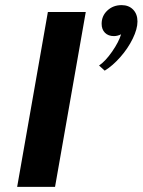

<svg xmlns="http://www.w3.org/2000/svg" viewBox="-20 -730 557 750"><path d="M167 -683H315L195 0H47ZM367 -474Q392 -491 418 -528.5Q444 -566 453 -596Q439 -589 425 -589Q403 -589 390 -602Q377 -615 377 -637Q377 -668 399.5 -689Q422 -710 455 -710Q483 -710 500 -692.5Q517 -675 517 -646Q517 -617 498.5 -579Q480 -541 450 -507Q420 -473 389 -454Z"/></svg>

Font: Fahkwang
Style: Bold Italic
Weight: 700
Italic angle: -10°
Designer: Suppakit Chalermlarp | Katatrad Co.,Ltd.
Foundry: Cadson Demak Co.,Ltd.
Version: Version 1.000; ttfautohint (v1.6)